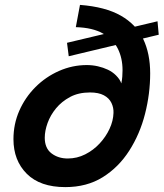

<svg xmlns="http://www.w3.org/2000/svg" viewBox="-20 -755 669 785"><path d="M247 10Q144 10 89.5 -44.5Q35 -99 35 -186Q35 -248 59 -302.5Q83 -357 125 -399Q167 -441 221.5 -465Q276 -489 335 -489Q358 -489 380 -484Q402 -479 421 -470Q440 -461 454 -447Q462 -439 467.5 -431Q473 -423 476 -414Q479 -428 480 -442Q481 -456 481 -468Q481 -517 462 -555.5Q443 -594 401 -618Q359 -642 290 -644L307 -735Q411 -727 474 -691Q537 -655 565.5 -595.5Q594 -536 594 -455Q594 -372 573 -289.5Q552 -207 508.5 -139Q465 -71 400 -30.5Q335 10 247 10ZM257 -107Q295 -107 328.5 -124Q362 -141 387.5 -168.5Q413 -196 428 -228.5Q443 -261 444 -293Q445 -315 435.5 -334.5Q426 -354 404.5 -365.5Q383 -377 348 -377Q301 -377 266.5 -358.5Q232 -340 209 -312Q186 -284 174.5 -252Q163 -220 163 -192Q163 -149 190.5 -128Q218 -107 257 -107ZM261 -525 254 -580 624 -668 629 -613Z"/></svg>

Font: Hanken Grotesk ExtraBold
Style: Italic
Weight: 800
Italic angle: -8°
Designer: Alfredo Marco Pradil
Foundry: Hanken Design Co.
Version: Version 3.013